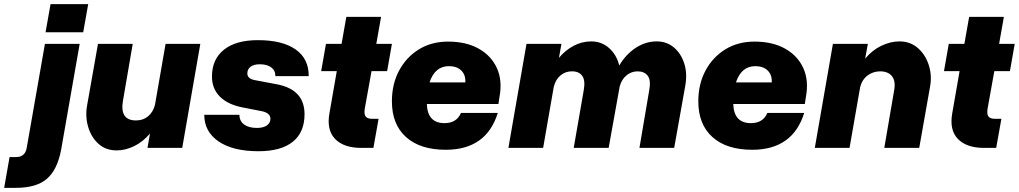

<svg xmlns="http://www.w3.org/2000/svg" viewBox="-83 -711 4898 923"><path d="M160 -691H341L317 -556H136ZM-37 44H-6Q37 44 45 2L133 -500H300L211 8Q193 105 142.5 148.5Q92 192 -6 192H-63Z M508 -226Q492 -132 571 -132Q605 -132 629 -152Q653 -172 662 -207L713 -500H880L793 0H626L638 -69Q604 -29 562 -8.5Q520 12 478 12Q425 12 390 -20Q355 -52 340.5 -102Q326 -152 336 -206L388 -500H555Z M1178 -176 1081 -195Q1011 -209 973.5 -247Q936 -285 936 -343Q936 -426 993.5 -472Q1051 -518 1157 -518Q1275 -518 1338.5 -473Q1402 -428 1401 -345H1241Q1241 -372 1221 -387Q1201 -402 1166 -402Q1137 -402 1121.5 -390Q1106 -378 1106 -358Q1106 -333 1141 -326L1247 -306Q1381 -281 1381 -162Q1381 -75 1324.5 -29.5Q1268 16 1159 16Q1037 16 968 -31Q899 -78 899 -159H1068Q1068 -129 1090.5 -112.5Q1113 -96 1152 -96Q1183 -96 1200 -108Q1217 -120 1217 -140Q1217 -167 1178 -176Z M1737 -140 1712 0H1654Q1569 0 1527.5 -43.5Q1486 -87 1501 -168L1536 -369H1461L1484 -500H1559L1582 -630H1749L1726 -500H1801L1778 -369H1703L1671 -191Q1666 -163 1674.5 -151.5Q1683 -140 1704 -140Z M1801 -224Q1801 -307 1835.5 -371.5Q1870 -436 1930.5 -473.5Q1991 -511 2071 -511Q2158 -511 2218.5 -477Q2279 -443 2306 -383Q2333 -323 2318 -244L2313 -211H1969Q1972 -119 2054 -119Q2112 -119 2133 -168H2310Q2255 9 2060 9Q1937 9 1869 -52Q1801 -113 1801 -224ZM2075 -393Q2008 -393 1982 -315H2154Q2156 -351 2134.5 -372Q2113 -393 2075 -393Z M2723 -276Q2732 -325 2715.5 -347Q2699 -369 2665 -368Q2635 -368 2611.5 -348.5Q2588 -329 2579 -293L2528 0H2361L2448 -500H2616L2604 -433Q2635 -470 2675 -491Q2715 -512 2759 -512Q2809 -512 2845 -480Q2881 -448 2894 -396Q2925 -449 2972.5 -480.5Q3020 -512 3074 -512Q3122 -512 3156.5 -483Q3191 -454 3206.5 -405.5Q3222 -357 3211 -297L3158 0H2991L3038 -277Q3047 -325 3031 -346.5Q3015 -368 2982 -368Q2952 -368 2928.5 -348.5Q2905 -329 2896 -295L2843 0H2675Z M3274 -224Q3274 -307 3308.5 -371.5Q3343 -436 3403.5 -473.5Q3464 -511 3544 -511Q3631 -511 3691.5 -477Q3752 -443 3779 -383Q3806 -323 3791 -244L3786 -211H3442Q3445 -119 3527 -119Q3585 -119 3606 -168H3783Q3728 9 3533 9Q3410 9 3342 -52Q3274 -113 3274 -224ZM3548 -393Q3481 -393 3455 -315H3627Q3629 -351 3607.5 -372Q3586 -393 3548 -393Z M4215 -274Q4224 -320 4205.5 -344Q4187 -368 4148 -368Q4114 -368 4087.5 -348Q4061 -328 4052 -292L4001 0H3834L3921 -500H4089L4076 -429Q4110 -470 4154 -491Q4198 -512 4241 -512Q4293 -512 4329.5 -480Q4366 -448 4382 -398Q4398 -348 4388 -294L4336 0H4168Z M4731 -140 4706 0H4648Q4563 0 4521.5 -43.5Q4480 -87 4495 -168L4530 -369H4455L4478 -500H4553L4576 -630H4743L4720 -500H4795L4772 -369H4697L4665 -191Q4660 -163 4668.5 -151.5Q4677 -140 4698 -140Z"/></svg>

Font: Overused Grotesk ExtraBold
Style: Italic
Weight: 800
Italic angle: -10°
Version: Version 0.003